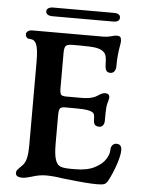

<svg xmlns="http://www.w3.org/2000/svg" viewBox="-55 -826 689 882"><g transform="rotate(5 289.5 -385.5)"><path d="M50 -10Q50 -17 54 -22.5Q58 -28 66 -36Q73 -42 80 -50Q91 -63 95.5 -85Q100 -107 100 -140V-528Q100 -586 90 -608Q81 -628 60 -628H58Q50 -628 45 -634Q40 -640 40 -648Q40 -656 47.5 -662Q55 -668 70 -668H393Q416 -668 439 -675Q443 -676 447.5 -677Q452 -678 457 -678Q473 -678 476 -668Q478 -660 478 -656Q478 -646 475 -631Q472 -615 469.5 -591.5Q467 -568 467 -538Q467 -522 460 -513.5Q453 -505 442 -505Q428 -505 422.5 -514.5Q417 -524 417 -545Q417 -564 414 -577.5Q411 -591 402 -599Q388 -611 364.5 -614.5Q341 -618 291 -618H260Q235 -618 227.5 -610.5Q220 -603 220 -578V-419Q220 -393 225 -386Q230 -379 250 -379H319Q360 -379 383 -390L395 -397Q402 -402 410.5 -406Q419 -410 427 -410Q447 -410 447 -391L445 -380L444 -376Q439 -361 437.5 -345.5Q436 -330 436 -284Q436 -270 429.5 -262Q423 -254 413 -254Q399 -254 392.5 -261Q386 -268 386 -284Q386 -303 382.5 -310.5Q379 -318 366 -322Q351 -327 330.5 -328Q310 -329 250 -329Q231 -329 225.5 -321.5Q220 -314 220 -289V-160Q220 -109 228 -85.5Q236 -62 251.5 -56Q267 -50 300 -50H320Q375 -50 409.5 -68Q444 -86 458.5 -109.5Q473 -133 473 -151Q473 -167 480.5 -175Q488 -183 499 -183Q523 -183 523 -155Q523 -131 508.5 -88Q494 -45 475 -10Q468 3 458 6.5Q448 10 425 10Q382 10 295 0L267 -3Q222 -10 189 -10Q158 -10 122 2Q96 10 80 10Q50 10 50 -10ZM124 -761Q124 -770 132 -775.5Q140 -781 155 -781H434Q449 -781 456.5 -776Q464 -771 464 -761Q464 -751 456.5 -746Q449 -741 434 -741H155Q140 -741 132 -746.5Q124 -752 124 -761Z"/></g></svg>

Font: Raigarh
Style: Regular
Weight: 400
Designer: jaikishan Patel
Foundry: MagicType
Version: Version 1.000;FEAKit 1.0